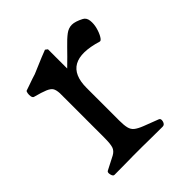

<svg xmlns="http://www.w3.org/2000/svg" viewBox="-149 -618 721 721"><g transform="rotate(-45 211.5 -257.5)"><path d="M151 0Q136 0 117.5 0.5Q99 1 51 1Q44 1 41 -12Q38 -25 45 -28Q81 -46 97.5 -55Q114 -64 118.5 -78.5Q123 -93 123 -125V-361Q122 -379 116.5 -388Q111 -397 94.5 -404Q78 -411 44 -420Q39 -422 37.5 -430Q36 -438 37.5 -446.5Q39 -455 42 -456Q48 -458 61 -462.5Q74 -467 88 -472Q102 -477 107 -478Q151 -497 168.5 -504Q186 -511 199 -516L208 -509V-407Q243 -441 265 -464Q287 -487 303 -499Q319 -511 336.5 -511Q354 -511 381 -497Q394 -490 396 -472.5Q398 -455 393 -436Q388 -417 380 -403.5Q372 -390 366 -392Q208 -440 208 -304V-131Q208 -106 211.5 -91.5Q215 -77 225.5 -68.5Q236 -60 257.5 -51.5Q279 -43 316 -29Q325 -26 321.5 -12.5Q318 1 307 1Q263 1 238 0.5Q213 0 198.5 0Q184 0 170 0Z"/></g></svg>

Font: Anvers
Style: Regular
Weight: 400
Designer: Ishtar van Looy
Version: Version 1.000